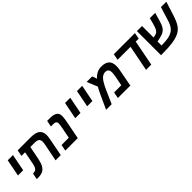

<svg xmlns="http://www.w3.org/2000/svg" viewBox="365 -2021 3437 3437"><g transform="rotate(-45 2083.5 -302.0)"><path d="M152.8 -606H285.2L222.2 -284.2H89.8Z M889.6 0H757.8L823.7 -334Q830.6 -367.2 830.6 -400.9Q830.6 -445.3 803.2 -466.6Q775.9 -487.8 712.9 -487.8H606.9L556.6 -231.9Q539.6 -147 510.7 -96.7Q481.9 -46.4 437.3 -23.2Q392.6 0 314.9 0H281.7L304.7 -118.2H313Q346.7 -118.2 368.2 -130.1Q389.6 -142.1 403.1 -167.5Q416.5 -192.9 427.7 -249L473.6 -487.8H381.8L404.8 -606H737.8Q854.5 -606 910.2 -563.2Q965.8 -520.5 965.8 -430.2Q965.8 -393.6 953.6 -330.1Z M1320.3 0H1004.4L1027.3 -118.2H1211.4L1254.4 -341.8Q1264.6 -394 1264.6 -428.2Q1264.6 -460 1245.6 -473.9Q1226.6 -487.8 1185.5 -487.8H1127.4L1150.4 -606H1219.7Q1313.5 -606 1358.4 -575Q1403.3 -543.9 1403.3 -477.1Q1403.3 -460.9 1400.9 -435.8Q1398.4 -410.6 1394.5 -384.5Q1390.6 -358.4 1320.3 0Z M1603.5 -606H1735.8L1672.9 -284.2H1540.5Z M1905.3 -606H2037.6L1974.6 -284.2H1842.3Z M2521 -608.9Q2624.5 -608.9 2673.3 -563.7Q2722.2 -518.6 2722.2 -425.8Q2722.2 -406.2 2720.9 -388.9Q2719.7 -371.6 2716.6 -350.3Q2713.4 -329.1 2650.4 0H2335L2358.4 -118.2H2540L2575.2 -297.9Q2586.4 -362.3 2586.4 -394Q2586.4 -444.3 2566.4 -467.3Q2546.4 -490.2 2501 -490.2Q2444.3 -490.2 2395 -435.3Q2345.7 -380.4 2283.2 -237.8L2178.2 0H2037.1L2152.3 -252.9Q2167 -285.6 2189.2 -329.6Q2211.4 -373.5 2226.1 -397L2144 -599.1H2284.2L2316.4 -508.8Q2355.5 -555.7 2408.4 -582.3Q2461.4 -608.9 2521 -608.9Z M3180.7 0H3048.3L3143.6 -487.8H2815.4L2838.4 -606H3373.5L3350.6 -487.8H3275.4Z M3750.5 -606H3885.7L3837.4 -439Q3818.4 -371.1 3793.5 -330.8Q3768.6 -290.5 3732.4 -267.3Q3696.3 -244.1 3629.4 -230L3552.7 -212.9V-112.8H3564Q3688.5 -112.8 3761.2 -134Q3834 -155.3 3877.2 -202.1Q3920.4 -249 3949.7 -342.8L4031.7 -606H4167.5L4085.4 -346.2Q4044.9 -217.8 4000.7 -155.3Q3956.5 -92.8 3889.2 -59.1Q3821.8 -25.4 3714.6 -10.3Q3607.4 4.9 3423.3 4.9V-606H3552.7V-314L3590.3 -320.8Q3628.4 -327.6 3649.9 -345.2Q3671.4 -362.8 3687.7 -397.2Q3704.1 -431.6 3721.7 -497.1Z"/></g></svg>

Font: Liberation Sans
Style: Bold Italic
Weight: 700
Italic angle: -12°
Designer: Steve Matteson
Foundry: Ascender Corporation
Version: Version 2.1.5